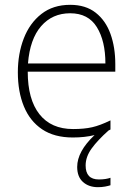

<svg xmlns="http://www.w3.org/2000/svg" viewBox="-20 -560 553 796"><path d="M335 126Q335 184 390 184Q405 184 417.5 182Q430 180 438 177V208Q429 211 415.5 213.5Q402 216 386 216Q348 216 324 194.5Q300 173 300 132Q300 68 372 0Q332 10 282 10Q205 10 154.5 -24Q104 -58 79 -119Q54 -180 54 -260Q54 -337 78.5 -400.5Q103 -464 151.5 -502Q200 -540 271 -540Q335 -540 376.5 -507.5Q418 -475 438 -419.5Q458 -364 458 -294V-263H95Q95 -148 143.5 -86.5Q192 -25 283 -25Q329 -25 362 -32.5Q395 -40 438 -61V-23Q434 -21 430 -19Q385 21 360 55.5Q335 90 335 126ZM271 -505Q197 -505 150.5 -451.5Q104 -398 96 -297H417Q417 -390 381.5 -447.5Q346 -505 271 -505Z"/></svg>

Font: Noto Sans Disp ExtLt
Style: Regular
Weight: 200
Designer: Monotype Design Team
Foundry: Monotype Imaging Inc.
Version: Version 2.000;GOOG;noto-source:20170915:90ef993387c0